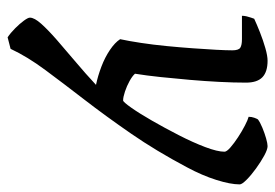

<svg xmlns="http://www.w3.org/2000/svg" viewBox="-132 -408 740 517"><g transform="rotate(90 238.5 -150.0)"><path d="M81 200Q69 192 56.5 179.5Q44 167 36 156Q28 145 28 140Q28 128 44.5 109.5Q61 91 88.5 67Q116 43 147.5 16.5Q179 -10 209 -38Q185 -43 160 -52.5Q135 -62 115 -75.5Q95 -89 86 -103Q91 -126 96 -159Q101 -192 104.5 -228Q108 -264 110.5 -298.5Q113 -333 114.5 -361Q116 -389 116 -405Q116 -422 109 -426.5Q102 -431 86 -431H23Q23 -437 24.5 -443.5Q26 -450 28 -455.5Q30 -461 31 -464Q46 -471 67.5 -479.5Q89 -488 110 -494Q131 -500 144 -500Q174 -500 188.5 -486Q203 -472 203 -442Q203 -409 201 -370Q199 -331 195.5 -290.5Q192 -250 188 -212Q184 -174 179 -143Q185 -136 198.5 -128.5Q212 -121 227 -116Q242 -111 251 -111Q255 -111 270.5 -133Q286 -155 305.5 -189Q325 -223 344.5 -261Q364 -299 376.5 -332Q389 -365 389 -384Q389 -390 377.5 -400Q366 -410 350 -420.5Q334 -431 318.5 -439Q303 -447 295 -449Q295 -457 297.5 -464Q300 -471 302 -474Q310 -480 324.5 -486Q339 -492 353 -496Q367 -500 374 -500Q383 -500 399.5 -491Q416 -482 434 -469Q452 -456 464.5 -443.5Q477 -431 477 -425Q477 -400 465 -362Q453 -324 431 -283Q387 -200 340 -132Q293 -64 249 -7Q205 50 169 98.5Q133 147 112 192Z"/></g></svg>

Font: Texturina Medium 12pt Medium
Style: Italic
Weight: 500
Italic angle: -11°
Version: Version 1.002